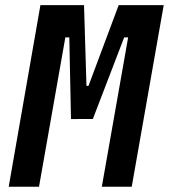

<svg xmlns="http://www.w3.org/2000/svg" viewBox="-20 -713 645 733"><path d="M13.2 0H128.9L229.5 -570.3H244.6L251 -258.3L298.8 -258.8H334.5L454.1 -570.3H469.2L368.7 0H482.9L605 -693.4H433.1L317.9 -385.3H310.1L300.8 -693.4H134.3Z"/></svg>

Font: Cascadia Mono SemiBold
Style: Italic
Weight: 600
Italic angle: -10°
Monospace: yes
Designer: Aaron Bell
Foundry: Saja Typeworks
Version: Version 2404.023